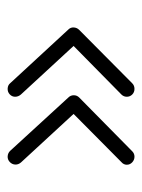

<svg xmlns="http://www.w3.org/2000/svg" viewBox="47 -557 380 514"><g transform="rotate(-90 237.0 -300.0)"><path d="M415 -307Q421 -301 420.5 -292.5Q420 -284 414 -278L271 -136Q265 -130 256 -130Q247 -130 241 -136Q235 -142 235 -150.5Q235 -159 241 -165L371 -293L241 -434Q235 -441 235 -449.5Q235 -458 241.5 -464Q248 -470 257 -469.5Q266 -469 271 -463ZM233 -307Q239 -301 239 -292.5Q239 -284 233 -278L89 -136Q83 -130 74.5 -130Q66 -130 59.5 -136Q53 -142 53 -150.5Q53 -159 60 -165L189 -293L59 -434Q53 -441 53.5 -449.5Q54 -458 60.5 -464Q67 -470 75.5 -469.5Q84 -469 90 -463Z"/></g></svg>

Font: Soda Fountain
Style: ThinOblique
Weight: 400
Version: Version 1.0